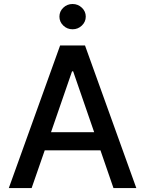

<svg xmlns="http://www.w3.org/2000/svg" viewBox="-20 -959 740 979"><path d="M141.3 0H24.9L286.6 -727.3H413.4L675.1 0H558.6L492.2 -192.5H208.1ZM240.1 -284.8H460.2L353 -595.2H347.3ZM350.1 -809.7Q322.4 -809.7 302.7 -828.7Q283 -847.7 283 -874.3Q283 -900.9 302.7 -919.7Q322.4 -938.6 350.1 -938.6Q377.5 -938.6 397.4 -919.7Q417.3 -900.9 417.3 -874.3Q417.3 -847.7 397.4 -828.7Q377.5 -809.7 350.1 -809.7Z"/></svg>

Font: Inter UI Medium
Style: Regular
Weight: 500
Designer: Rasmus Andersson
Foundry: rsms
Version: 3.2;8d6f07862